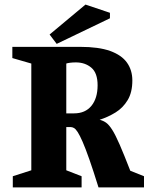

<svg xmlns="http://www.w3.org/2000/svg" viewBox="-20 -820 650 840"><path d="M36 0V-49L117 -75V-542L34 -566V-615H331Q412 -615 462 -597Q512 -579 535.5 -546Q559 -513 559 -468Q559 -416 538.5 -382Q518 -348 485.5 -328Q453 -308 416 -296Q432 -292 444.5 -283Q457 -274 471 -252Q485 -230 503.5 -187.5Q522 -145 550 -73L610 -49V0H411Q388 -74 371 -122.5Q354 -171 341.5 -199.5Q329 -228 320 -242Q311 -256 303.5 -260Q296 -264 290 -264H270V-75L337 -49V0ZM270 -324H304Q353 -324 380 -357Q407 -390 407 -447Q407 -501 379.5 -524Q352 -547 312 -547Q298 -547 286.5 -545.5Q275 -544 270 -542ZM228 -628 197 -669 354 -800 461 -764V-740Z"/></svg>

Font: Manuale ExtraBold
Style: Regular
Weight: 800
Version: Version 1.002